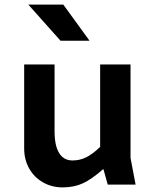

<svg xmlns="http://www.w3.org/2000/svg" viewBox="-20 -802 680 834"><path d="M448 0 429 -68Q378 -23 339.5 -5.5Q301 12 252 12Q205 12 166.5 -10Q128 -32 106.5 -70.5Q85 -109 85 -157V-522H217V-232Q217 -169 237 -137Q257 -105 295 -105Q327 -105 355 -119Q383 -133 415 -164V-522H547V-116L569 0ZM103 -782H255L369 -625H243Z"/></svg>

Font: AmikoBold
Style: Bold
Weight: 700
Designer: Pablo Impallari, Rodrigo Fuenzalida, Andres Torresi
Foundry: Impallari Type
Version: Version 1.000; ttfautohint (v1.3)